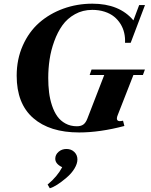

<svg xmlns="http://www.w3.org/2000/svg" viewBox="-20 -696 806 1028"><path d="M403.8 13.2Q246.1 13.2 157.7 -64Q69.3 -141.1 69.3 -290.5Q69.3 -378.9 102.1 -452.4Q134.8 -525.9 190.2 -574.5Q245.6 -623 319.1 -649.7Q392.6 -676.3 474.6 -676.3Q619.1 -676.3 694.3 -586.9L725.1 -668.9H756.3L679.7 -466.8H649.4Q650.9 -494.1 645 -519.8Q639.2 -545.4 625.2 -567.9Q611.3 -590.3 590.8 -606.9Q570.3 -623.5 540.3 -633.3Q510.3 -643.1 474.1 -643.1Q422.9 -643.1 381.6 -620.1Q340.3 -597.2 314.2 -560.5Q288.1 -523.9 270.5 -475.3Q252.9 -426.8 245.6 -377.9Q238.3 -329.1 238.3 -278.8Q238.3 -237.8 242.7 -201.7Q247.1 -165.5 258.3 -131.6Q269.5 -97.7 286.6 -73.5Q303.7 -49.3 330.6 -34.7Q357.4 -20 391.6 -20Q413.6 -20 426.5 -29.5Q439.5 -39.1 447.8 -61L538.1 -294.4H460L470.2 -323.7H755.9L745.1 -294.4H694.3L610.8 -81.1Q602.1 -60.5 608.6 -52.2Q615.2 -43.9 638.7 -49.8L646 -21.5Q514.6 13.2 403.8 13.2ZM246.6 312 234.9 292Q286.6 249.5 313 199.2Q275.9 181.6 275.9 153.8Q275.9 132.3 293.5 116.9Q311 101.6 335.9 101.6Q361.3 101.6 377.9 117.7Q394.5 133.8 394.5 157.7Q394.5 180.2 378.7 206.5Q362.8 232.9 335 256.3Q280.3 302.7 246.6 312Z"/></svg>

Font: Elstob ExtraBold
Style: Italic
Weight: 800
Italic angle: -20°
Designer: Peter S. Baker
Version: Version 1.015